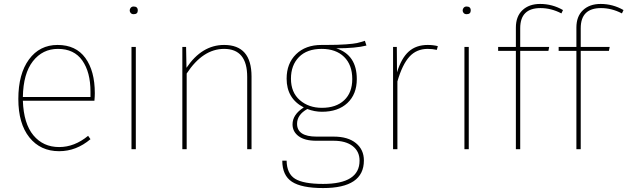

<svg xmlns="http://www.w3.org/2000/svg" viewBox="-20 -757 3183 974"><path d="M439 -265V-292Q439 -391 397.5 -450Q356 -509 274 -509Q196 -509 147 -446.5Q98 -384 96 -265ZM461 -284Q461 -268 459 -246H96Q100 -130 149.5 -70.5Q199 -11 280 -11Q358 -11 427 -68L439 -51Q367 10 280 10Q185 10 129 -60Q73 -130 73 -255Q73 -382 127 -455.5Q181 -529 272 -529Q365 -529 413 -463Q461 -397 461 -284Z M669 0H647V-519H669ZM658 -724Q679 -724 679 -704Q679 -685 658 -685Q649 -685 643.5 -690.5Q638 -696 638 -704Q638 -712 643.5 -718Q649 -724 658 -724Z M1117 -529Q1256 -529 1256 -369V0H1234V-367Q1234 -509 1117 -509Q1009 -509 927 -384V0H905V-519H924L926 -413Q1004 -529 1117 -529Z M1612 -509Q1537 -509 1496.5 -467.5Q1456 -426 1456 -358Q1456 -288 1501 -249Q1546 -210 1613 -210Q1685 -210 1726 -248.5Q1767 -287 1767 -356Q1767 -428 1725.5 -468.5Q1684 -509 1612 -509ZM1831 -550 1839 -526Q1785 -512 1686 -512Q1790 -478 1790 -356Q1790 -279 1742.5 -234.5Q1695 -190 1613 -190Q1576 -190 1539 -204Q1487 -175 1487 -129Q1487 -64 1586 -64H1673Q1745 -64 1785.5 -31Q1826 2 1826 57Q1826 197 1619 197Q1510 197 1461 165Q1412 133 1412 58H1434Q1435 124 1477 150Q1519 176 1619 176Q1804 176 1804 58Q1804 11 1769 -16Q1734 -43 1672 -43H1584Q1526 -43 1495 -66Q1464 -89 1464 -126Q1464 -176 1521 -212Q1434 -257 1434 -358Q1434 -435 1482 -482Q1530 -529 1611 -529H1633Q1695 -529 1735 -532Q1775 -535 1790.5 -538.5Q1806 -542 1831 -550Z M2150 -529Q2177 -529 2201 -523L2196 -504Q2174 -509 2150 -509Q2093 -509 2057 -469.5Q2021 -430 1996 -344V0H1974V-519H1993L1994 -390Q2016 -462 2053.5 -495.5Q2091 -529 2150 -529Z M2358 0H2336V-519H2358ZM2347 -724Q2368 -724 2368 -704Q2368 -685 2347 -685Q2338 -685 2332.5 -690.5Q2327 -696 2327 -704Q2327 -712 2332.5 -718Q2338 -724 2347 -724Z M2722 -716Q2619 -716 2619 -614V-519H2766L2762 -499H2619V0H2597V-499H2507V-519H2597V-617Q2597 -674 2630.5 -705.5Q2664 -737 2720 -737Q2782 -737 2836 -706L2828 -689Q2776 -716 2722 -716Z M3029 -716Q2926 -716 2926 -614V-519H3073L3069 -499H2926V0H2904V-499H2814V-519H2904V-617Q2904 -674 2937.5 -705.5Q2971 -737 3027 -737Q3089 -737 3143 -706L3135 -689Q3083 -716 3029 -716Z"/></svg>

Font: FiraSans
Style: Regular
Weight: 150
Designer: Carrois Corporate & Edenspiekermann AG
Foundry: Carrois Corporate GbR & Edenspiekermann AG
Version: Version 3.106;PS 003.106;hotconv 1.0.70;makeotf.lib2.5.58329